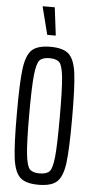

<svg xmlns="http://www.w3.org/2000/svg" viewBox="-60 -933 472 976"><g transform="rotate(5 175.5 -445.0)"><path d="M34 -344Q34 -503 43 -572.5Q52 -642 80.5 -669Q109 -696 175 -696Q241 -696 269.5 -669Q298 -642 307 -572.5Q316 -503 316 -344Q316 -185 307 -115.5Q298 -46 269.5 -19Q241 8 175 8Q109 8 80.5 -19Q52 -46 43 -115.5Q34 -185 34 -344ZM253 -344Q253 -486 247 -546Q241 -606 226 -622Q211 -638 175 -638Q140 -638 125 -622Q110 -606 103.5 -546Q97 -486 97 -344Q97 -202 103.5 -142Q110 -82 125 -66Q140 -50 175 -50Q211 -50 226 -66Q241 -82 247 -142Q253 -202 253 -344ZM153 -755 118 -893V-898H179L196 -760V-755Z"/></g></svg>

Font: Saira Ultra Condensed
Style: Regular
Weight: 400
Width: 1
Designer: Hector Gatti with collaboration of the Omnibus-Type team
Foundry: Omnibus-Type
Version: Version 1.001; ttfautohint (v1.8)